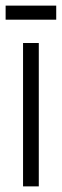

<svg xmlns="http://www.w3.org/2000/svg" viewBox="-30 -663 220 683"><path d="M52 0V-510H108V0ZM-10 -593V-643H170V-593Z"/></svg>

Font: Bricolage Grotesque 48pt ExtraLight
Style: Regular
Weight: 200
Designer: Mathieu Triay
Foundry: Atelier Triay
Version: Version 1.000; ttfautohint (v1.8.4.7-5d5b);gftools[0.9.32]